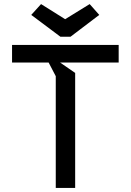

<svg xmlns="http://www.w3.org/2000/svg" viewBox="-20 -920 640 940"><path d="M39 -700H561V-614H274L348 -563V0H253V-547L218 -614H39ZM325 -740 466 -847 419 -900 299 -826 181 -900 133 -847 276 -740Z"/></svg>

Font: Kode Mono Medium
Style: Regular
Weight: 500
Monospace: yes
Designer: Isa Ozler
Foundry: Kadena LLC
Version: Version 1.206;gftools[0.9.28]